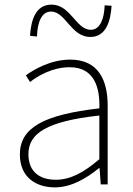

<svg xmlns="http://www.w3.org/2000/svg" viewBox="-20 -798 576 831"><path d="M218 13C288 13 354 -26 408 -70H411L416 0H446V-341C446 -448 408 -540 284 -540C198 -540 125 -496 92 -472L110 -443C144 -470 207 -507 282 -507C391 -507 413 -414 410 -329C173 -302 66 -247 66 -130C66 -30 136 13 218 13ZM221 -20C157 -20 103 -50 103 -131C103 -220 181 -273 410 -298V-109C341 -50 284 -20 221 -20ZM371 -638C441 -638 459 -711 463 -773L433 -775C431 -718 414 -669 373 -669C309 -669 286 -778 203 -778C132 -778 114 -707 110 -643L140 -640C142 -700 159 -748 201 -748C264 -748 287 -638 371 -638Z"/></svg>

Font: Harano Aji Gothic ExtraLight
Style: Regular
Weight: 250
Foundry: Masamichi Hosoda
Version: HaranoAjiGothic-ExtraLight version 20230610;ttx 4.39.4